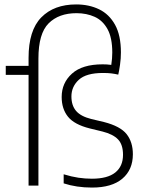

<svg xmlns="http://www.w3.org/2000/svg" viewBox="-20 -838 654 867"><path d="M395.5 9Q325.5 9 267.5 -10V-51Q303.5 -40 334 -35.5Q364.5 -31 395 -31Q465.5 -31 500.5 -59Q535.5 -87 535.5 -139Q535.5 -185 513 -208.5Q490.5 -232 443 -244L385.5 -258Q315.5 -275.5 287 -311Q258.5 -346.5 258.5 -400Q258.5 -463.5 305 -505.5Q351.5 -547.5 443.5 -547.5Q452 -547.5 462 -547Q472 -546.5 482.5 -545Q487 -574 487 -600.5Q487 -667.5 465.5 -706.5Q444 -745.5 407.5 -762Q371 -778.5 325.5 -778.5Q245.5 -778.5 199.5 -732.5Q153.5 -686.5 153.5 -573.5V0H109V-500H6V-540.5H109V-576.5Q109 -701 166.5 -759.5Q224 -818 324 -818Q382 -818 427.5 -796Q473 -774 499.5 -726.2Q526 -678.5 526 -601Q526 -573.5 522 -545.5Q518 -517.5 514 -501Q499 -504.5 483.5 -506.5Q468 -508.5 445 -508.5Q369.5 -508.5 336 -477.8Q302.5 -447 302.5 -402.5Q302.5 -362 323.5 -337.2Q344.5 -312.5 392.5 -300.5L449.5 -287Q523.5 -268 551.8 -232.2Q580 -196.5 580 -141.5Q580 -71.5 532.5 -31.2Q485 9 395.5 9Z"/></svg>

Font: Encode Sans SmCnd XLt
Style: Regular
Weight: 200
Width: 4
Designer: Multiple Designers
Foundry: Impallari Type
Version: Version 3.002; ttfautohint (v1.8.3) -l 8 -r 50 -G 200 -x 14 